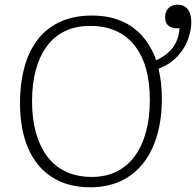

<svg xmlns="http://www.w3.org/2000/svg" viewBox="-20 -781 832 815"><path d="M364 14Q267 14 200 -29.5Q133 -73 99 -153Q65 -233 65 -342Q65 -431 85 -500.5Q105 -570 143.5 -617.5Q182 -665 239 -690Q296 -715 370 -715Q439 -715 492.5 -693Q546 -671 584 -628Q622 -585 643 -525Q675 -540 696 -559.5Q717 -579 728.5 -604.5Q740 -630 742 -661H731Q709 -661 695 -672Q681 -683 681 -708Q681 -725 688 -737Q695 -749 707 -755Q719 -761 734 -761Q754 -761 767 -751.5Q780 -742 786 -725.5Q792 -709 792 -686Q792 -652 778 -613.5Q764 -575 733.5 -542Q703 -509 653 -489Q660 -460 663.5 -428.5Q667 -397 667 -362Q667 -275 646.5 -205.5Q626 -136 587 -87Q548 -38 491.5 -12Q435 14 364 14ZM369 -30Q429 -30 474.5 -52.5Q520 -75 551.5 -117.5Q583 -160 599.5 -220.5Q616 -281 616 -356Q616 -431 600 -488.5Q584 -546 552 -587Q520 -628 472.5 -649.5Q425 -671 362 -671Q302 -671 256 -649Q210 -627 179 -585Q148 -543 132 -484Q116 -425 116 -351Q116 -277 132.5 -218Q149 -159 181 -116.5Q213 -74 260.5 -52Q308 -30 369 -30Z"/></svg>

Font: Literata ExtraLight
Style: Regular
Weight: 250
Designer: Latin by Veronika Burian and Jose Scaglione. Greek by Irene Vlachou. Cyrillic by Vera Evstafieva.
Foundry: TypeTogether
Version: Version 3.103;gftools[0.9.29]